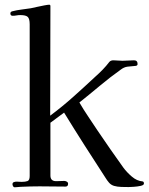

<svg xmlns="http://www.w3.org/2000/svg" viewBox="-20 -794 632 815"><path d="M591 -15Q591 -8 577 -5Q563 -2 547.5 -1Q532 0 526 0Q512 0 495 -0.5Q478 -1 464 -5Q451 -9 442.5 -19Q434 -29 428 -39Q383 -108 339 -177Q295 -246 252 -316L194 -273V-49Q194 -25 218 -25Q227 -25 236 -25.5Q245 -26 253 -26Q258 -26 263.5 -23Q269 -20 269 -14Q269 -2 258 -2Q230 -2 203 -2.5Q176 -3 148 -3Q129 -3 108.5 -2.5Q88 -2 68 -1Q62 -1 55.5 0Q49 1 42 1Q38 1 35.5 -3.5Q33 -8 33 -12Q33 -19 39 -21Q45 -23 50 -23Q55 -23 61 -22.5Q67 -22 72 -22Q88 -22 97 -25.5Q106 -29 106 -47V-691Q106 -714 98 -722Q90 -730 66 -730Q58 -730 50 -728.5Q42 -727 34 -727Q24 -727 24 -737Q24 -744 32 -746Q51 -751 71.5 -753.5Q92 -756 111 -759Q120 -761 136 -764.5Q152 -768 167.5 -771Q183 -774 189 -774Q194 -774 194 -768L193 -303Q244 -341 291 -383Q338 -425 384 -468Q401 -483 416 -498.5Q431 -514 444 -531Q450 -538 461 -538Q471 -538 480.5 -537Q490 -536 500 -536Q512 -536 524.5 -537Q537 -538 549 -538Q564 -538 564 -522Q564 -514 552 -514Q536 -513 521 -511Q506 -509 492 -498Q447 -466 404 -430Q361 -394 317 -359Q335 -328 355 -298.5Q375 -269 394 -240Q421 -200 448.5 -160.5Q476 -121 504 -82Q518 -63 539.5 -44.5Q561 -26 585 -24Q591 -23 591 -15Z"/></svg>

Font: Kaisei Opti
Style: Regular
Weight: 400
Designer: Font-Kai, 金井和夫
Foundry: KAZUO KANAI
Version: Version 5.003